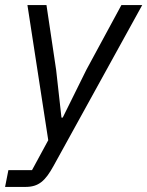

<svg xmlns="http://www.w3.org/2000/svg" viewBox="-40 -536 580 756"><path d="M300 -261 207 -73H202L181 -261L143 -516H68L150 16L86 134H-7L-20 200H60C112 200 138 177 171 117L520 -516H438Z"/></svg>

Font: LVC Sans
Style: Italic
Weight: 400
Italic angle: -11.31°
Designer: Mike Abbink, Paul van der Laan, Pieter van Rosmalen
Foundry: Bold Monday
Version: Version 3.0